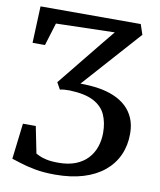

<svg xmlns="http://www.w3.org/2000/svg" viewBox="-84 -810 735 883"><g transform="rotate(10 283.5 -368.0)"><path d="M233 7.5Q180 7.5 139 -0.2Q98 -8 69.8 -17.2Q41.5 -26.5 27.5 -30.5L47.5 -197.5H107.5L132.5 -73Q137 -70.5 148.8 -64.8Q160.5 -59 182.5 -54Q204.5 -49 239 -49Q285 -49 318.8 -62.2Q352.5 -75.5 374.5 -99Q396.5 -122.5 407.2 -153.5Q418 -184.5 418 -220Q418 -267.5 401.8 -304Q385.5 -340.5 345.2 -361.8Q305 -383 233 -385.5Q220.5 -385.5 209.2 -384.8Q198 -384 187.5 -381.5L170 -413L336 -618L390.5 -684.5L117 -677.5L84.5 -571.5H26.5L33.5 -743H501.5L517.5 -695.5L276 -425Q297.5 -425 318.8 -423.5Q340 -422 360 -419Q399.5 -413 432.5 -399.2Q465.5 -385.5 489.8 -363.2Q514 -341 527.5 -309.8Q541 -278.5 541 -237Q541 -182.5 520.8 -137.5Q500.5 -92.5 461.2 -60Q422 -27.5 364.8 -10Q307.5 7.5 233 7.5Z"/></g></svg>

Font: Merriweather 24pt
Style: Regular
Weight: 400
Designer: Eben Sorkin
Foundry: Eben Sorkin
Version: Version 2.100